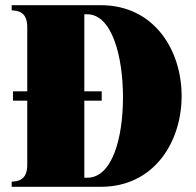

<svg xmlns="http://www.w3.org/2000/svg" viewBox="-20 -720 754 740"><path d="M30 -368V-332H85V-84C85 -26 50 -21 25 -20V0H368C576 0 680 -175 680 -350C680 -525 576 -700 368 -700H25V-680C50 -679 85 -674 85 -616V-368ZM316 -35H305V-332H372V-368H305V-665H316C411 -665 454 -504 454 -345C454 -189 413 -35 316 -35Z"/></svg>

Font: Sprat Condensed Black
Style: Regular
Weight: 900
Designer: Ethan Nakache
Foundry: Collletttivo
Version: Version 2.000;Glyphs 3.2 (3217)